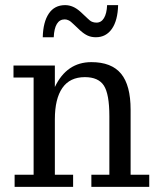

<svg xmlns="http://www.w3.org/2000/svg" viewBox="-20 -730 628 750"><path d="M37.1 0V-47.4H111.3V-427.2H32.7V-474.1H194.3V-390.1Q217.3 -438.5 252.9 -462.9Q288.6 -487.3 336.9 -487.3Q415.5 -487.3 452.9 -442.1Q490.2 -397 490.2 -301.3V-47.4H563V0H336.9V-47.4H407.2V-275.9Q407.2 -362.8 385.7 -395.8Q364.3 -428.7 311.5 -428.7Q252.9 -428.7 223.6 -386.5Q194.3 -344.2 194.3 -264.2V-47.4H265.6V0ZM293 -611.3 267.1 -635.7Q255.9 -647 248 -650.6Q240.2 -654.3 232.9 -654.3Q212.9 -654.3 202.1 -636.5Q191.4 -618.7 189.9 -584.5H147Q148.4 -644 170.7 -677Q192.9 -710 234.4 -710Q250 -710 264.9 -703.6Q279.8 -697.3 295.9 -682.6L321.3 -658.7Q331.5 -648.4 339.4 -645Q347.2 -641.6 356.9 -641.6Q375.5 -641.6 386.2 -659.4Q397 -677.2 398.4 -710H441.4Q439.9 -649.9 417 -617.2Q394 -584.5 354.5 -584.5Q336.9 -584.5 322.8 -590.8Q308.6 -597.2 293 -611.3Z"/></svg>

Font: KhunPaOh
Style: Regular
Weight: 400
Designer: Khon Soe Zaw Thu
Version: Version 1.00 July 11, 2016, initial release